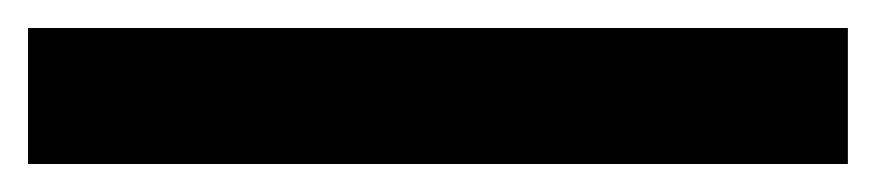

<svg xmlns="http://www.w3.org/2000/svg" viewBox="-20 87 625 137"><path d="M0 107H585V204H0Z"/></svg>

Font: Alexandria
Style: Bold
Weight: 700
Designer: Mohamed Gaber
Foundry: Kief Type Foundry
Version: Version 5.100